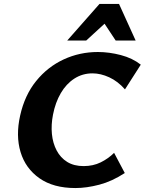

<svg xmlns="http://www.w3.org/2000/svg" viewBox="-20 -936 732 971"><path d="M361 15Q250 15 179.5 -34.5Q109 -84 84 -167Q59 -250 82 -352Q105 -455 163 -526.5Q221 -598 302 -635.5Q383 -673 475 -673Q532 -673 591 -657.5Q650 -642 692 -609L612 -484Q576 -525 532.5 -545Q489 -565 448 -565Q397 -565 356 -538.5Q315 -512 287.5 -465Q260 -418 248 -356Q238 -305 242.5 -258.5Q247 -212 266.5 -175Q286 -138 320 -117Q354 -96 403 -96Q451 -96 489.5 -115Q528 -134 557 -163L611 -61Q547 -19 482.5 -2Q418 15 361 15ZM320 -731 483 -916H582L536 -841L416 -731ZM565 -731 493 -840 483 -916H582L666 -731Z"/></svg>

Font: Ysabeau Office ExtraBold
Style: Italic
Weight: 800
Italic angle: -12°
Designer: Christian Thalmann (Catharsis Fonts)
Version: Version 2.001;gftools[0.9.30]; featfreeze: tnum,lnum,ss02